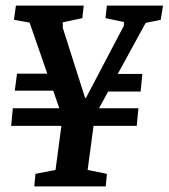

<svg xmlns="http://www.w3.org/2000/svg" viewBox="-20 -668 604 688"><path d="M20 -217 26 -280H476L470 -217ZM33 -343 41 -404H173L199 -343ZM336 -340 376 -403H490L484 -340ZM103 0 107 -45 179 -59 204 -247 86 -587 30 -597 37 -648H280L275 -603L205 -588V-568L285 -317H288L424 -576V-589L358 -603L363 -648H564L556 -597L502 -586L320 -253L294 -59L363 -45L359 0Z"/></svg>

Font: Faustina Light SemiBold
Style: Italic
Weight: 600
Italic angle: -8°
Version: Version 1.200